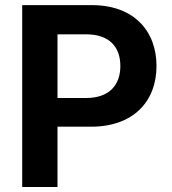

<svg xmlns="http://www.w3.org/2000/svg" viewBox="-20 -748 687 768"><path d="M68.8 0H210V-241.2H344.7C512.7 -241.2 606 -341.8 606 -483.9C606 -625.5 514.2 -727.5 347.7 -727.5H68.8ZM210 -356V-610.8H323.7C418.5 -610.8 461.4 -559.6 461.4 -483.9C461.4 -409.2 418.5 -356 324.2 -356Z"/></svg>

Font: Raveo SemiBold
Style: Regular
Weight: 600
Designer: Jakub Foglar, Rasmus Andersson (Inter)
Foundry: Jakubfoglar.com
Version: Version 1.100;Glyphs 3.2.3 (3260)